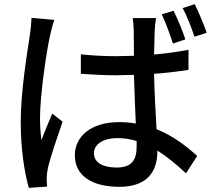

<svg xmlns="http://www.w3.org/2000/svg" viewBox="-20 -852 1040 926"><path d="M242 -756 132 -766C131 -739 128 -708 124 -683C112 -603 80 -412 80 -264C80 -128 99 -16 119 54L207 48C206 35 206 20 205 10C205 -2 207 -22 210 -36C220 -87 256 -189 282 -265L232 -304C216 -266 195 -217 180 -176C175 -213 173 -247 173 -283C173 -390 203 -598 221 -679C225 -697 235 -738 242 -756ZM817 -800 760 -783C779 -743 800 -686 814 -642L874 -662C861 -702 836 -763 817 -800ZM919 -832 861 -813C882 -775 903 -719 918 -675L977 -694C963 -734 938 -794 919 -832ZM639 -172V-145C639 -81 616 -44 542 -44C478 -44 433 -67 433 -113C433 -157 479 -186 546 -186C578 -186 609 -181 639 -172ZM733 -765H620C623 -746 625 -718 625 -701L626 -583L541 -581C482 -581 427 -584 370 -590V-496C429 -492 483 -489 541 -489L626 -491C628 -413 632 -326 635 -256C610 -261 583 -263 554 -263C420 -263 341 -195 341 -103C341 -7 420 49 556 49C695 49 739 -30 739 -122V-126C785 -97 830 -60 877 -16L931 -100C881 -145 817 -196 735 -229C731 -305 725 -396 723 -496C781 -500 837 -507 889 -515V-612C838 -602 782 -594 723 -589C724 -635 725 -678 726 -703C727 -723 729 -745 733 -765Z"/></svg>

Font: Noto Sans TC Medium
Style: Regular
Weight: 500
Designer: Ryoko NISHIZUKA 西塚涼子 (kana, bopomofo & ideographs); Paul D. Hunt (Latin, Greek & Cyrillic); Sandoll Communications 산돌커뮤니
Foundry: Adobe
Version: Version 2.004;hotconv 1.0.118;makeotfexe 2.5.65603